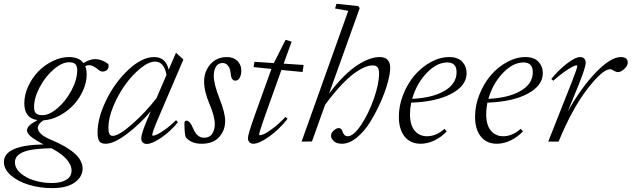

<svg xmlns="http://www.w3.org/2000/svg" viewBox="-82 -745 3322 1010"><path d="M191.9 244.6Q128.4 244.6 70.6 227.3Q12.7 210 -24.4 177.7Q-61.5 145.5 -61.5 106.9Q-61.5 19 147 14.6Q99.6 -10.3 79.8 -27.3Q60.1 -44.4 60.1 -58.6Q60.1 -72.8 72.8 -85Q85.4 -97.2 115.2 -113.3Q45.9 -122.6 45.9 -201.7Q45.9 -246.1 66.4 -290.8Q86.9 -335.4 119.6 -369.1Q152.3 -402.8 195.1 -423.8Q237.8 -444.8 280.3 -444.8Q334 -444.8 357.4 -413.1Q388.7 -434.1 420.4 -434.1Q435.5 -434.1 453.1 -427.5Q470.7 -420.9 481.4 -412.6Q489.7 -407.2 489.7 -399.9Q489.7 -386.2 481.2 -377.4Q472.7 -368.7 457 -368.7Q446.8 -368.7 439 -375.5Q407.7 -402.3 387.2 -402.3Q375.5 -402.3 366.7 -396Q374 -378.4 374 -354.5Q374 -311.5 354.7 -268.6Q335.4 -225.6 304.2 -192.4Q272.9 -159.2 231.4 -137Q189.9 -114.7 147.5 -112.3Q116.7 -93.8 116.7 -71.3Q116.7 -57.6 132.8 -41.5Q148.9 -25.4 186 -9.8Q352.5 59.1 352.5 141.1Q352.5 185.1 311.3 214.8Q270 244.6 191.9 244.6ZM141.6 -139.2Q177.7 -139.2 220.9 -176.3Q264.2 -213.4 294.2 -269.8Q324.2 -326.2 324.2 -376Q324.2 -397.9 314.2 -407.7Q304.2 -417.5 281.2 -417.5Q244.1 -417.5 200.7 -380.4Q157.2 -343.3 127.2 -287.1Q97.2 -231 97.2 -181.2Q97.2 -158.7 107.4 -148.9Q117.7 -139.2 141.6 -139.2ZM-3.4 108.4Q-3.4 139.6 25.4 165.3Q54.2 190.9 98.4 204.3Q142.6 217.8 190.4 217.8Q239.3 217.8 266.8 200.7Q294.4 183.6 294.4 152.3Q294.4 122.1 267.3 91.8Q240.2 61.5 188 34.7Q84 36.6 40.3 54.9Q-3.4 73.2 -3.4 108.4Z M473.6 11.2Q450.7 11.2 440.9 -1.7Q431.2 -14.6 431.2 -47.4Q431.2 -125.5 477.3 -219.2Q523.4 -313 594.2 -378.9Q665 -444.8 729 -444.8Q790.5 -444.8 805.2 -378.4L843.8 -467.3L882.8 -432.1L750.5 -123Q718.8 -48.3 718.8 -35.2Q718.8 -31.2 722.2 -31.2Q729 -31.2 742.7 -36.9Q756.3 -42.5 784.4 -62.3Q812.5 -82 844.2 -112.8L854 -102.1Q816.9 -55.7 767.6 -21.7Q718.3 12.2 689.9 12.2Q676.8 12.2 668.9 4.4Q661.1 -3.4 661.1 -17.1Q661.1 -43.9 697.8 -128.4L711.4 -160.2Q656.7 -94.7 587.4 -41.7Q518.1 11.2 473.6 11.2ZM488.3 -74.2Q488.3 -51.3 493.4 -40.8Q498.5 -30.3 511.2 -30.3Q542.5 -30.3 612.3 -91.3Q682.1 -152.3 741.2 -228.5L793.9 -351.1Q781.2 -420.9 733.9 -420.9Q700.2 -420.9 656.7 -385.5Q613.3 -350.1 576.4 -298.8Q539.6 -247.6 513.9 -185.5Q488.3 -123.5 488.3 -74.2Z M978.5 11.2Q922.9 11.2 895 -23.4Q888.2 -42.5 888.2 -96.7Q888.2 -110.4 898.9 -110.4Q917 -110.4 933.1 -71.3Q953.6 -20.5 990.7 -20.5Q1021 -20.5 1034.4 -41.7Q1047.9 -63 1047.9 -91.8Q1047.9 -131.8 1020.5 -196.8Q991.7 -264.2 991.7 -315.4Q991.7 -369.6 1024.9 -407.2Q1058.1 -444.8 1111.3 -444.8Q1146 -444.8 1166.7 -424.8Q1187.5 -404.8 1187.5 -372.6Q1187.5 -352.1 1179.2 -336.4Q1170.9 -320.8 1155.8 -320.8Q1134.3 -320.8 1131.3 -358.9Q1128.9 -385.3 1117.4 -399.4Q1106 -413.6 1088.9 -413.6Q1065.4 -413.6 1054 -394.3Q1042.5 -375 1042.5 -346.2Q1042.5 -304.2 1071.8 -229Q1102.5 -151.9 1102.5 -108.9Q1102.5 -59.1 1070.8 -23.9Q1039.1 11.2 978.5 11.2Z M1251 11.2Q1238.3 11.2 1230.2 3.2Q1222.2 -4.9 1222.2 -18.6Q1222.2 -36.6 1254.9 -129.4L1345.7 -382.3L1252 -392.1L1256.3 -419.9L1358.4 -413.1L1420.4 -535.6L1452.1 -525.9L1410.2 -410.2L1515.1 -403.3L1509.8 -366.2L1398.4 -377L1308.6 -126Q1281.2 -47.9 1281.2 -37.1Q1281.2 -33.7 1285.2 -33.7Q1292.5 -33.7 1306.9 -39.8Q1321.3 -45.9 1352.8 -69.3Q1384.3 -92.8 1419.9 -129.9L1430.7 -120.1Q1387.2 -64.5 1334 -26.6Q1280.8 11.2 1251 11.2Z M1504.4 0 1750 -688 1680.7 -700.2 1688 -725.1 1802.7 -712.9 1810.1 -702.1 1648.9 -252.4Q1688.5 -305.7 1728.3 -344.7Q1768.1 -383.8 1801.8 -404.8Q1835.4 -425.8 1863 -435.3Q1890.6 -444.8 1914.1 -444.8Q1970.7 -444.8 1970.7 -388.2Q1970.7 -360.4 1957.8 -311.8Q1944.8 -263.2 1920.2 -207.8Q1895.5 -152.3 1865.2 -103.3Q1835 -54.2 1795.2 -21.5Q1755.4 11.2 1716.3 11.2Q1688.5 11.2 1673.8 -2.7Q1659.2 -16.6 1659.2 -31.2Q1659.2 -45.4 1673.3 -58.3Q1687.5 -71.3 1700.7 -71.3Q1713.9 -71.3 1720.2 -52.2Q1728 -28.3 1747.1 -28.3Q1777.8 -28.3 1817.6 -87.9Q1857.4 -147.5 1884.8 -226.1Q1912.1 -304.7 1912.1 -358.4Q1912.1 -379.4 1904.8 -390.1Q1897.5 -400.9 1878.9 -400.9Q1859.4 -400.9 1835.7 -391.1Q1812 -381.3 1781 -358.9Q1750 -336.4 1710.4 -294.2Q1670.9 -252 1627.9 -193.4L1559.1 -1Z M2130.9 11.2Q2077.1 11.2 2046.6 -26.6Q2016.1 -64.5 2016.1 -131.3Q2016.1 -189.5 2038.8 -247.1Q2061.5 -304.7 2098.1 -347.9Q2134.8 -391.1 2183.3 -418Q2231.9 -444.8 2280.8 -444.8Q2326.7 -444.8 2349.6 -420.2Q2372.6 -395.5 2372.6 -360.4Q2372.6 -294.4 2292.7 -252Q2212.9 -209.5 2081.1 -205.1Q2074.7 -172.4 2074.7 -145.5Q2074.7 -86.4 2099.6 -57.4Q2124.5 -28.3 2164.1 -28.3Q2212.9 -28.3 2256.3 -67.4L2268.1 -53.7Q2239.3 -23.4 2202.9 -6.1Q2166.5 11.2 2130.9 11.2ZM2271 -416.5Q2214.8 -416.5 2161.6 -360.1Q2108.4 -303.7 2086.4 -225.1Q2192.9 -230 2256.3 -267.1Q2319.8 -304.2 2319.8 -365.2Q2319.8 -416.5 2271 -416.5Z M2531.7 11.2Q2478 11.2 2447.5 -26.6Q2417 -64.5 2417 -131.3Q2417 -189.5 2439.7 -247.1Q2462.4 -304.7 2499 -347.9Q2535.6 -391.1 2584.2 -418Q2632.8 -444.8 2681.6 -444.8Q2727.5 -444.8 2750.5 -420.2Q2773.4 -395.5 2773.4 -360.4Q2773.4 -294.4 2693.6 -252Q2613.8 -209.5 2481.9 -205.1Q2475.6 -172.4 2475.6 -145.5Q2475.6 -86.4 2500.5 -57.4Q2525.4 -28.3 2564.9 -28.3Q2613.8 -28.3 2657.2 -67.4L2668.9 -53.7Q2640.1 -23.4 2603.8 -6.1Q2567.4 11.2 2531.7 11.2ZM2671.9 -416.5Q2615.7 -416.5 2562.5 -360.1Q2509.3 -303.7 2487.3 -225.1Q2593.8 -230 2657.2 -267.1Q2720.7 -304.2 2720.7 -365.2Q2720.7 -416.5 2671.9 -416.5Z M2801.8 0 2925.8 -313Q2954.6 -386.2 2954.6 -397.5Q2954.6 -401.4 2950.2 -401.4Q2944.3 -401.4 2929.4 -394Q2914.6 -386.7 2886.7 -367.2Q2858.9 -347.7 2828.6 -320.3L2817.9 -329.6Q2852.5 -373 2898.2 -408.9Q2943.8 -444.8 2969.7 -444.8Q2983.4 -444.8 2991.2 -437Q2999 -429.2 2999 -416Q2999 -390.6 2964.4 -305.2L2904.8 -158.7Q2975.1 -283.7 3052.7 -364.3Q3130.4 -444.8 3183.6 -444.8Q3220.2 -444.8 3220.2 -415Q3220.2 -399.9 3202.6 -382.8Q3185.1 -365.7 3168 -365.7Q3159.2 -365.7 3145.5 -374Q3135.7 -380.9 3127.4 -380.9Q3087.9 -380.9 3007.8 -277.1Q2927.7 -173.3 2856.4 0Z"/></svg>

Font: Elstob Light
Style: Italic
Weight: 300
Italic angle: -20°
Designer: Peter S. Baker
Version: Version 1.015